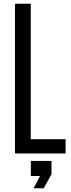

<svg xmlns="http://www.w3.org/2000/svg" viewBox="-20 -820 377 1026"><path d="M59.9 0V-800H144.4V-76H330.6V0ZM159.7 186.1 193.7 120.6H144.8V40H255.3V111.2L213.4 186.1Z"/></svg>

Font: Big Shoulders Text SC Thin
Style: Regular
Weight: 100
Designer: Patric King
Foundry: XO Type Co
Version: Version 2.002